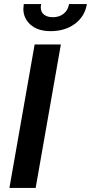

<svg xmlns="http://www.w3.org/2000/svg" viewBox="-20 -917 444 937"><path d="M149 -700H277L154 0H26ZM94 -874Q94 -881 96 -897H181Q179 -889 179 -881Q179 -858 195 -845.5Q211 -833 238 -833Q269 -833 290.5 -850Q312 -867 317 -897H404Q394 -837 346 -801Q298 -765 227 -765Q165 -765 129.5 -796Q94 -827 94 -874Z"/></svg>

Font: Cabin
Style: Bold Italic
Weight: 700
Italic angle: -7°
Designer: Pablo Impallari
Foundry: Pablo Impallari. http://www.impallari.com Igino Marini. http://www.ikern.com
Version: Version 2.200